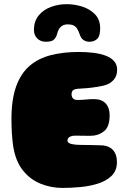

<svg xmlns="http://www.w3.org/2000/svg" viewBox="-20 -881 627 922"><path d="M280.5 21.5Q225 21.5 174.5 1Q124 -19.5 89 -64Q54 -108.5 43 -181Q41 -195 39.5 -210Q38 -225 37 -241.2Q36 -257.5 35.5 -274.2Q35 -291 35 -309Q35 -403.5 57.5 -466Q80 -528.5 122.2 -564.8Q164.5 -601 224.2 -616.2Q284 -631.5 358 -631.5Q396.5 -631.5 430 -627.2Q463.5 -623 488.8 -613.2Q514 -603.5 528.2 -587Q542.5 -570.5 542.5 -546Q542.5 -516.5 526.2 -498Q510 -479.5 486.5 -472.5Q470 -467.5 446.2 -463.8Q422.5 -460 398.8 -457.8Q375 -455.5 357.5 -455Q346.5 -454.5 339.8 -452.2Q333 -450 329.5 -446.2Q326 -442.5 324.8 -437.8Q323.5 -433 323.5 -428.5Q323.5 -422 326 -415.5Q328.5 -409 334.5 -405Q340.5 -401 350.5 -401Q362.5 -401 372.5 -401.5Q382.5 -402 391.8 -403Q401 -404 410.8 -404.5Q420.5 -405 431.5 -405Q468 -405 487.2 -384.5Q506.5 -364 506.5 -327.5Q506.5 -272 479.2 -250.5Q452 -229 416.5 -229Q404 -229 393.2 -229Q382.5 -229 373.2 -229.2Q364 -229.5 355.8 -229.5Q347.5 -229.5 340.5 -229.5Q328 -229.5 319.8 -226.2Q311.5 -223 307.8 -218Q304 -213 304 -206.5Q304 -202.5 306.2 -199Q308.5 -195.5 313.5 -193Q318.5 -190.5 326.5 -188.8Q334.5 -187 345.8 -186Q357 -185 372.5 -185Q386 -185 401.5 -184.8Q417 -184.5 432.2 -184Q447.5 -183.5 459 -183.5Q500.5 -183.5 521 -162.2Q541.5 -141 541.5 -102.5Q541.5 -62 516.5 -37.2Q491.5 -12.5 451.8 0.2Q412 13 366.5 17.2Q321 21.5 280.5 21.5ZM200.5 -680.5Q174.5 -680.5 158.8 -696.5Q143 -712.5 143 -737Q143 -779 165.5 -806.5Q188 -834 224 -847.5Q260 -861 300 -861Q338 -861 375 -849.2Q412 -837.5 436.5 -812Q461 -786.5 461 -745Q461 -707 446.2 -693.8Q431.5 -680.5 410 -680.5Q393 -680.5 381 -688.8Q369 -697 363.5 -714Q357.5 -732 350.5 -743Q343.5 -754 333 -759Q322.5 -764 305 -764Q284.5 -764 272 -752.2Q259.5 -740.5 254.5 -719Q251 -704 240.5 -692.2Q230 -680.5 200.5 -680.5Z"/></svg>

Font: Gluten Black
Style: Regular
Weight: 900
Designer: Tyler Finck
Foundry: Etcetera Type Company
Version: Version 1.300